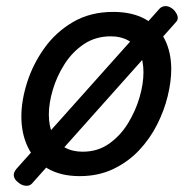

<svg xmlns="http://www.w3.org/2000/svg" viewBox="-20 -558 629 629"><path d="M241 19Q179 19 136 -6Q93 -31 71.5 -75.5Q50 -120 50 -176Q50 -229 69 -288.5Q88 -348 125.5 -400.5Q163 -453 219.5 -486Q276 -519 351 -519Q413 -519 455.5 -495.5Q498 -472 519.5 -429.5Q541 -387 541 -331Q541 -291 529.5 -243.5Q518 -196 494.5 -149.5Q471 -103 435 -65Q399 -27 350.5 -4Q302 19 241 19ZM251 -61Q300 -61 337 -87Q374 -113 399 -153.5Q424 -194 437 -238.5Q450 -283 450 -321Q450 -360 437 -386Q424 -412 400 -425.5Q376 -439 343 -439Q293 -439 255 -413.5Q217 -388 191.5 -348Q166 -308 153 -264Q140 -220 140 -183Q140 -144 153.5 -116.5Q167 -89 192 -75Q217 -61 251 -61ZM85 43Q77 52 63.5 50.5Q50 49 39 39Q28 31 25.5 19.5Q23 8 34 -5L503 -530Q511 -538 523 -538Q535 -538 548 -527Q558 -517 561.5 -505.5Q565 -494 556 -485Z"/></svg>

Font: Playwrite AU TAS
Style: Regular
Weight: 400
Designer: Veronika Burian, José Scaglione
Foundry: TypeTogether
Version: Version 1.002